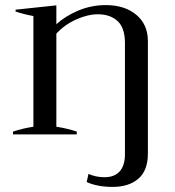

<svg xmlns="http://www.w3.org/2000/svg" viewBox="-20 -527 687 753"><path d="M320 187 327 155Q356 168 390 168Q429 168 449.5 145Q470 122 470 78V-358Q470 -418 441 -444.5Q412 -471 364 -471Q324 -471 278.5 -450.5Q233 -430 201 -395V-30Q241 -24 281 -11V0H31V-11Q71 -24 111 -30V-464Q69 -472 41 -482V-489L201 -506V-432Q236 -464 287 -485.5Q338 -507 395 -507Q469 -507 514.5 -469Q560 -431 560 -366V75Q560 142 522.5 174Q485 206 422 206Q362 206 320 187Z"/></svg>

Font: Trirong
Style: Regular
Weight: 400
Version: Version 1.000